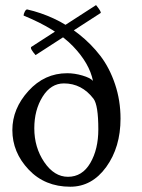

<svg xmlns="http://www.w3.org/2000/svg" viewBox="-20 -708 542 735"><path d="M347.7 -688.5Q369.1 -662.1 365.2 -658.2L116.2 -497.1Q93.8 -522.5 99.6 -528.3ZM237.3 -427.7Q265.6 -427.7 295.4 -418.9Q325.2 -410.2 335.9 -398.4Q322.3 -465.8 259.3 -531.2Q196.3 -596.7 70.3 -648.4Q70.3 -654.3 74.7 -663.1Q79.1 -671.9 84 -671.9Q135.7 -660.2 185.5 -637.2Q235.4 -614.3 282.2 -577.1Q329.1 -540 364.3 -494.1Q399.4 -448.2 420.4 -385.7Q441.4 -323.2 441.4 -253.9Q441.4 -144.5 386.7 -68.8Q332 6.8 249 6.8Q151.4 6.8 89.4 -59.1Q27.3 -125 27.3 -210Q27.3 -292 88.9 -359.9Q150.4 -427.7 237.3 -427.7ZM224.6 -388.7Q174.8 -388.7 143.1 -337.9Q111.3 -287.1 111.3 -216.8Q111.3 -143.6 149.4 -87.4Q187.5 -31.2 240.2 -31.2Q294.9 -31.2 325.7 -84Q356.4 -136.7 356.4 -212.9Q356.4 -305.7 337.9 -330.1Q293 -388.7 224.6 -388.7Z"/></svg>

Font: Crimson Text
Style: Roman
Weight: 400
Version: Version 0.13